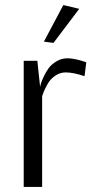

<svg xmlns="http://www.w3.org/2000/svg" viewBox="-20 -741 369 761"><path d="M192 -571 154 -576 231 -721 294 -706ZM74 0V-500H128L139 -397Q140 -402 142 -409.5Q144 -417 153 -436.5Q162 -456 173 -471Q184 -486 204 -498Q224 -510 248 -510Q262 -510 280.5 -506Q299 -502 310 -498L322 -494L315 -439Q271 -454 240 -454Q218 -454 199 -441Q180 -428 169.5 -409.5Q159 -391 154 -379Q149 -367 147 -360V0Z"/></svg>

Font: Arsenal
Style: Regular
Weight: 400
Designer: Andrij Shevchenko
Foundry: Stairsfor
Version: Version 2.001;PS 002.001;hotconv 1.0.88;makeotf.lib2.5.64775